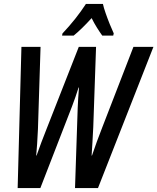

<svg xmlns="http://www.w3.org/2000/svg" viewBox="-20 -951 796 971"><path d="M69.3 0 88.4 -713.9H185.1L171.9 -297.9Q169.9 -255.4 167.7 -222.4Q165.5 -189.5 163.1 -164.6H165Q188 -230 215.3 -298.3L378.4 -713.9H465.8L451.7 -308.6Q449.7 -264.2 447.5 -231Q445.3 -197.8 443.4 -164.6H445.3Q457.5 -201.7 470 -235.1Q482.4 -268.6 496.6 -305.2L654.8 -713.9H755.9L475.6 0H359.4L373 -406.7Q373.5 -428.7 375.5 -454.8Q377.4 -481 379.4 -508.3H377.4Q369.6 -484.4 361.6 -460.7Q353.5 -437 344.7 -414.1L184.1 0ZM293.9 -771 295.9 -781.7Q365.2 -855 414.6 -931.2H500.5Q504.4 -912.6 514.2 -884.5Q523.9 -856.4 535.2 -828.6Q546.4 -800.8 555.2 -782.2L552.7 -771H497.1Q484.4 -788.6 470.5 -810.8Q456.5 -833 443.4 -859.4Q418.5 -832 395.5 -809.6Q372.6 -787.1 352.5 -771Z"/></svg>

Font: Open Sans Condensed SemiBold
Style: Italic
Weight: 600
Width: 3
Italic angle: -12°
Designer: Monotype Design Team
Foundry: Monotype Imaging Inc.
Version: Version 3.000; ttfautohint (v1.8.4)